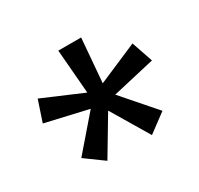

<svg xmlns="http://www.w3.org/2000/svg" viewBox="-91 -850 620 597"><g transform="rotate(-30 219.0 -551.5)"><path d="M263 -531 365 -414 299 -365 219 -499 139 -365 73 -413 175 -531 23 -566 48 -641 191 -580 178 -738H260L247 -581L389 -642L415 -566Z"/></g></svg>

Font: FiraSans
Style: Regular
Weight: 350
Designer: Carrois Corporate & Edenspiekermann AG
Foundry: Carrois Corporate GbR & Edenspiekermann AG
Version: Version 3.106;PS 003.106;hotconv 1.0.70;makeotf.lib2.5.58329